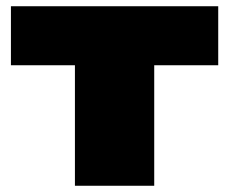

<svg xmlns="http://www.w3.org/2000/svg" viewBox="-20 -595 734 615"><path d="M15 -575H679V-386H474V0H220V-386H15Z"/></svg>

Font: Bounded
Style: Regular
Weight: 900
Designer: Vlad Churkin
Version: Version 1.0